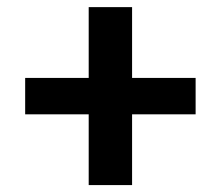

<svg xmlns="http://www.w3.org/2000/svg" viewBox="-20 -591 629 547"><path d="M232.7 -265.3H51.7V-369H232.7V-570.7H356.3V-369H537.3V-265.3H356.3V-63.7H232.7Z"/></svg>

Font: 42dot Sans Light
Style: Regular
Weight: 300
Designer: 42dot
Version: Version 1.000